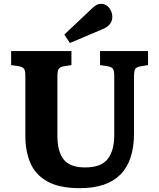

<svg xmlns="http://www.w3.org/2000/svg" viewBox="-20 -966 827 1000"><path d="M397 14Q289 14 226.5 -21Q164 -56 138 -117.5Q112 -179 112 -259V-571Q112 -597 105.5 -607Q99 -617 78 -621L38 -627V-700H352V-627L309 -620Q291 -616 285 -605.5Q279 -595 279 -570V-259Q279 -176 312 -135Q345 -94 423 -94Q507 -94 541 -138Q575 -182 575 -261V-571Q575 -597 568.5 -607Q562 -617 541 -621L501 -627V-700H751V-627L709 -620Q689 -616 683.5 -605.5Q678 -595 678 -567V-272Q678 14 397 14ZM344 -742 315 -786 458 -921Q472 -935 483 -940.5Q494 -946 505 -946Q533 -946 549 -924.5Q565 -903 565 -878Q565 -834 512 -813Z"/></svg>

Font: Literata 12pt
Style: Bold
Weight: 700
Designer: Latin by Veronika Burian and Jose Scaglione. Greek by Irene Vlachou. Cyrillic by Vera Evstafieva.
Foundry: TypeTogether
Version: Version 3.002